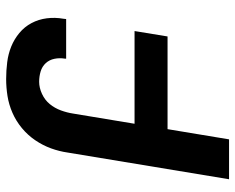

<svg xmlns="http://www.w3.org/2000/svg" viewBox="-92 -692 783 640"><g transform="rotate(-90 300.0 -371.5)"><path d="M23 0 112 -538Q116 -566 126 -593.5Q136 -621 153 -646Q170 -671 193.5 -690.5Q217 -710 244.5 -722Q272 -734 300.5 -738.5Q329 -743 357 -743Q385 -743 413 -739.5Q441 -736 465.5 -726Q490 -716 510.5 -699Q531 -682 543.5 -658.5Q556 -635 559.5 -607.5Q563 -580 558 -552L557 -543H425V-547Q428 -565 424.5 -582Q421 -599 410 -611Q399 -623 382.5 -628Q366 -633 348 -633Q328 -633 307.5 -623.5Q287 -614 273.5 -597.5Q260 -581 252.5 -560.5Q245 -540 242 -520L208 -315H517L499 -205H190L156 0Z"/></g></svg>

Font: Iosevka Extrabold Extended
Style: Italic
Weight: 800
Width: 7
Italic angle: -9°
Monospace: yes
Designer: Belleve Invis
Foundry: Belleve Invis
Version: Version 32.5.0; ttfautohint (v1.8.4)